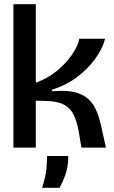

<svg xmlns="http://www.w3.org/2000/svg" viewBox="-20 -705 544 917"><path d="M44 0V-685H151V-310Q207 -330 251 -366Q295 -402 323.5 -443.5Q352 -485 359 -520H482Q470 -473 435 -424.5Q400 -376 347.5 -336.5Q295 -297 229 -277V-269Q292 -275 333.5 -265.5Q375 -256 400 -233.5Q425 -211 438.5 -180.5Q452 -150 460 -116L486 0H369L355 -82Q347 -124 332.5 -155.5Q318 -187 286.5 -204.5Q255 -222 196 -223L151 -224V0ZM181 192Q199 136 202 98Q205 60 205 40H306Q306 91 292.5 129Q279 167 264 192Z"/></svg>

Font: Bricolage Grotesque 96pt Medium
Style: Regular
Weight: 500
Designer: Mathieu Triay
Foundry: Atelier Triay
Version: Version 1.001; ttfautohint (v1.8.4.7-5d5b);gftools[0.9.33.de